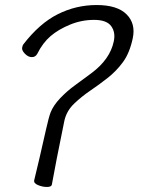

<svg xmlns="http://www.w3.org/2000/svg" viewBox="-20 -733 610 763"><path d="M206 -105 186 1Q184 10 166.5 10Q149 10 131 2.5Q113 -5 116 -17L137 -105L163 -219Q174 -268 181 -286Q192 -314 219 -342.5Q246 -371 278.5 -394.5Q311 -418 343 -442Q417 -497 432 -568Q440 -604 422 -629Q404 -654 354 -654Q304 -654 258 -635Q212 -616 181 -589.5Q150 -563 128 -519Q121 -506 106.5 -506Q92 -506 79 -519.5Q66 -533 68 -543.5Q70 -554 73 -557Q137 -640 209.5 -676.5Q282 -713 364 -713Q446 -713 483 -676Q520 -639 507.5 -580.5Q495 -522 468.5 -486Q442 -450 407.5 -423Q373 -396 339 -373Q305 -350 275 -321.5Q245 -293 236 -254Z"/></svg>

Font: LXGW Bright GB
Style: Italic
Weight: 400
Italic angle: -12°
Designer: Christian Thalmann (Catharsis Fonts)
Foundry: LXGW / Christian Thalmann (Catharsis Fonts) / Fontworks Inc.
Version: Version 5.510